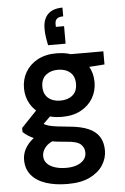

<svg xmlns="http://www.w3.org/2000/svg" viewBox="-64 -815 712 1092"><g transform="rotate(-5 292.0 -269.0)"><path d="M278 232Q208 232 154.5 214.5Q101 197 71.5 161.5Q42 126 42 73Q42 42 57.5 12.5Q73 -17 104.5 -42.5Q136 -68 185 -86L238 -29Q190 -12 171 12Q152 36 152 61Q152 87 168.5 104.5Q185 122 213.5 131Q242 140 278 140Q313 140 338.5 130.5Q364 121 378.5 104Q393 87 393 63Q393 34 372 15Q351 -4 290 -8Q236 -12 196.5 -19.5Q157 -27 128.5 -37Q100 -47 80 -59.5Q60 -72 47 -85V-108L152 -218L241 -189L123 -74L154 -131Q164 -124 174.5 -118Q185 -112 201.5 -107.5Q218 -103 245 -99.5Q272 -96 315 -92Q382 -86 424 -67.5Q466 -49 485.5 -17Q505 15 505 60Q505 104 480.5 143Q456 182 406 207Q356 232 278 232ZM278 -151Q215 -151 170 -175.5Q125 -200 101 -241Q77 -282 77 -332Q77 -383 101 -424Q125 -465 170 -489.5Q215 -514 278 -514Q342 -514 387 -489.5Q432 -465 456 -424Q480 -383 480 -332Q480 -282 456 -241Q432 -200 387 -175.5Q342 -151 278 -151ZM278 -244Q321 -244 347.5 -266.5Q374 -289 374 -332Q374 -375 347.5 -397.5Q321 -420 278 -420Q236 -420 209 -397.5Q182 -375 182 -332Q182 -289 208.5 -266.5Q235 -244 278 -244ZM361 -414 338 -502H545V-427ZM335 -770V-720Q311 -720 299.5 -710.5Q288 -701 288 -682V-664H335V-564H235Q229 -592 226 -614Q223 -636 223 -658Q223 -713 251.5 -741.5Q280 -770 335 -770Z"/></g></svg>

Font: DM Sans 16pt SemiBold
Style: Regular
Weight: 600
Version: Version 4.004;gftools[0.9.30]